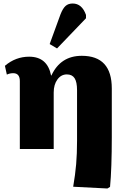

<svg xmlns="http://www.w3.org/2000/svg" viewBox="-20 -849 712 1094"><path d="M592 225 397 215Q409 145 414 86Q419 27 419 -47V-335Q419 -382 405 -403.5Q391 -425 361 -425Q328 -425 307 -396Q286 -367 286 -322V0H93V-387Q93 -432 55 -432Q36 -432 19 -424L8 -474Q69 -526 146 -526Q250 -526 271 -419H273Q325 -531 446 -531Q617 -531 617 -345V-66Q617 18 614.5 91.5Q612 165 607 216ZM305 -573 263 -598 325 -768Q338 -801 353.5 -815Q369 -829 394 -829Q447 -829 470 -764V-745Z"/></svg>

Font: Literata 36pt ExtraBold
Style: Regular
Weight: 800
Designer: Latin by Veronika Burian and Jose Scaglione. Greek by Irene Vlachou. Cyrillic by Vera Evstafieva.
Foundry: TypeTogether
Version: Version 3.002